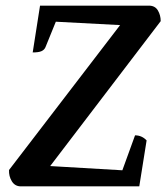

<svg xmlns="http://www.w3.org/2000/svg" viewBox="-20 -661 590 681"><path d="M54 0Q33 0 22 -18Q11 -36 12 -58L406 -572L178 -584L141 -493Q137 -484 127 -479.5Q117 -475 96 -475L122 -641H508Q530 -641 540 -624Q550 -607 550 -586L158 -72L414 -57L459 -181Q483 -181 500 -163L474 0Z"/></svg>

Font: Petrona SemiBold
Style: Italic
Weight: 600
Italic angle: -9°
Designer: Ringo R. Seeber
Foundry: Ringo R. Seeber
Version: Version 2.001; ttfautohint (v1.8.3)